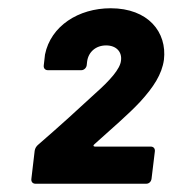

<svg xmlns="http://www.w3.org/2000/svg" viewBox="-20 -905 418 465"><path d="M66 -460H334C341 -460 346 -465 347 -472L355 -538C356 -545 352 -550 345 -550H210C206 -550 205 -553 209 -556C251 -594 290 -627 319 -658C352 -694 372 -725 377 -760C385 -827 339 -885 248 -885C170 -885 103 -842 89 -773L86 -747C85 -740 89 -735 96 -735H177C183 -735 189 -740 190 -747L191 -756C194 -779 212 -795 237 -795C262 -795 276 -779 273 -758C271 -738 246 -710 211 -679C170 -641 125 -600 73 -555C68 -551 65 -546 64 -540L56 -472C55 -465 59 -460 66 -460Z"/></svg>

Font: Barlow ExtraBold
Style: Italic
Weight: 800
Italic angle: -7°
Designer: Jeremy Tribby
Foundry: Tribby Type
Version: Version 1.422;hotconv 1.0.109;makeotfexe 2.5.65596